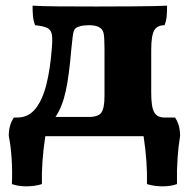

<svg xmlns="http://www.w3.org/2000/svg" viewBox="-20 -481 675 678"><path d="M128 169Q103 177 73.5 177Q44 177 22 169Q24 122 21 78Q18 34 11 -1Q11 -40 29 -66H41Q81 -66 106 -98Q131 -130 144.5 -185.5Q158 -241 163 -311Q166 -344 163 -360Q160 -376 146.5 -382.5Q133 -389 104 -392Q98 -407 96.5 -423.5Q95 -440 95 -461Q128 -459 182 -458.5Q236 -458 320 -458Q397 -458 446 -458.5Q495 -459 524 -459.5Q553 -460 570 -461Q570 -439 568.5 -423Q567 -407 561 -392Q535 -392 524.5 -373.5Q514 -355 514 -305V-153Q514 -103 524.5 -84.5Q535 -66 561 -66H598Q616 -40 616 -1Q610 34 607 78Q604 122 605 169Q584 177 554 177Q524 177 499 169Q500 132 497 88.5Q494 45 487 0H140Q133 45 130 88.5Q127 132 128 169ZM232 -309Q224 -213 212 -158.5Q200 -104 176 -68H293Q327 -68 338 -83.5Q349 -99 349 -142V-309Q349 -347 346 -363Q343 -379 328 -386Q315 -392 294 -392Q286 -392 275.5 -391Q265 -390 256 -386Q247 -383 243 -376.5Q239 -370 237 -354.5Q235 -339 232 -309Z"/></svg>

Font: Vollkorn ExtraBold
Style: Regular
Weight: 800
Designer: Friedrich Althausen
Foundry: Friedrich Althausen
Version: Version 5.000; ttfautohint (v1.8.3)